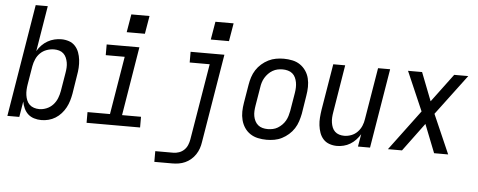

<svg xmlns="http://www.w3.org/2000/svg" viewBox="-57 -886 3115 1251"><g transform="rotate(5 1500.0 -260.0)"><path d="M230 8Q206 8 183 1Q160 -6 143.5 -21Q127 -36 117 -57.5Q107 -79 103 -102L86 0H8L129 -735H208L159 -437Q171 -458 188 -475.5Q205 -493 226 -505Q247 -517 270 -522.5Q293 -528 315 -528Q341 -528 365 -520Q389 -512 405.5 -494Q422 -476 430.5 -453Q439 -430 442 -404.5Q445 -379 443.5 -353Q442 -327 437 -301L418 -181Q414 -158 407 -134.5Q400 -111 388.5 -89.5Q377 -68 360 -49Q343 -30 322 -17Q301 -4 277.5 2Q254 8 230 8ZM211 -62Q235 -62 259 -72Q283 -82 300.5 -101Q318 -120 327.5 -144Q337 -168 341 -192L361 -312Q364 -329 365 -346.5Q366 -364 363 -380.5Q360 -397 353.5 -412Q347 -427 335 -438Q323 -449 307 -453.5Q291 -458 274 -458Q250 -458 226 -449.5Q202 -441 184 -423.5Q166 -406 156 -383Q146 -360 142 -337L122 -217Q119 -199 118 -181Q117 -163 119.5 -145.5Q122 -128 128.5 -112Q135 -96 147 -84.5Q159 -73 176 -67.5Q193 -62 211 -62Z M526 0V-70H673L736 -450H612V-520H826L752 -70H876V0ZM735 -611 755 -729H874L854 -611Z M988 215V145H1106Q1124 145 1143 138.5Q1162 132 1176.5 118Q1191 104 1198.5 85.5Q1206 67 1209 49L1292 -450H1161V-520H1382L1286 60Q1283 81 1276 101.5Q1269 122 1256.5 141Q1244 160 1226.5 175Q1209 190 1189 199Q1169 208 1148 211.5Q1127 215 1106 215ZM1285 -611 1305 -729H1424L1404 -611Z M1704 8Q1675 8 1647 2Q1619 -4 1596.5 -19Q1574 -34 1559 -56.5Q1544 -79 1537 -106Q1530 -133 1530.5 -161.5Q1531 -190 1536 -219L1556 -339Q1560 -364 1568 -389Q1576 -414 1590.5 -436.5Q1605 -459 1625.5 -477Q1646 -495 1670 -507Q1694 -519 1719.5 -523.5Q1745 -528 1770 -528Q1799 -528 1827 -522Q1855 -516 1877 -501Q1899 -486 1914.5 -463.5Q1930 -441 1936.5 -414Q1943 -387 1942.5 -358.5Q1942 -330 1937 -301L1918 -181Q1913 -156 1905 -131Q1897 -106 1882.5 -83.5Q1868 -61 1847.5 -43Q1827 -25 1803.5 -13Q1780 -1 1754.5 3.5Q1729 8 1704 8ZM1705 -62Q1721 -62 1738 -65.5Q1755 -69 1770 -78Q1785 -87 1798 -100Q1811 -113 1819.5 -128Q1828 -143 1833 -159.5Q1838 -176 1841 -192L1861 -312Q1864 -330 1864.5 -347.5Q1865 -365 1862 -381.5Q1859 -398 1852 -413Q1845 -428 1832.5 -438.5Q1820 -449 1803 -453.5Q1786 -458 1769 -458Q1752 -458 1735.5 -454.5Q1719 -451 1703.5 -442Q1688 -433 1675.5 -420Q1663 -407 1654 -392Q1645 -377 1640 -360.5Q1635 -344 1633 -328L1613 -208Q1610 -190 1609 -172.5Q1608 -155 1611 -138.5Q1614 -122 1621.5 -107Q1629 -92 1641.5 -81.5Q1654 -71 1670.5 -66.5Q1687 -62 1705 -62Z M2164 8Q2138 8 2114 -0.5Q2090 -9 2074 -27Q2058 -45 2050 -68Q2042 -91 2039 -116Q2036 -141 2038 -167Q2040 -193 2044 -219L2094 -520H2172L2121 -208Q2118 -191 2117 -174Q2116 -157 2118.5 -140.5Q2121 -124 2127 -109Q2133 -94 2144.5 -83Q2156 -72 2172 -67Q2188 -62 2205 -62Q2228 -62 2251 -70.5Q2274 -79 2291.5 -97Q2309 -115 2318.5 -137.5Q2328 -160 2331 -183L2387 -520H2466L2380 0H2301L2315 -82Q2303 -62 2286.5 -44.5Q2270 -27 2250 -15Q2230 -3 2207.5 2.5Q2185 8 2164 8Z M2497 0 2694 -264 2583 -520H2675L2747 -335L2885 -520H2977L2779 -256L2891 0H2799L2726 -185L2589 0Z"/></g></svg>

Font: Iosevka SS04 Oblique
Style: Regular
Weight: 400
Italic angle: -9°
Monospace: yes
Designer: Belleve Invis
Foundry: Belleve Invis
Version: Version 19.0.0; ttfautohint (v1.8.4)